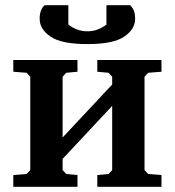

<svg xmlns="http://www.w3.org/2000/svg" viewBox="-20 -716 670 736"><path d="M132 -644Q132 -679 151 -696H242V-622Q275 -596 315 -596Q355 -596 388 -622V-696H479Q498 -679 498 -644Q498 -604 456 -575.5Q414 -547 315 -547Q216 -547 174 -575.5Q132 -604 132 -644ZM31 0V-45L82 -49L96 -64V-422L82 -437L31 -441V-486H277V-441L234 -437L220 -422V-189L410 -392V-422L396 -437L353 -441V-486H599V-441L548 -437L534 -422V-64L548 -49L599 -45V0H353V-45L396 -49L410 -64V-310L220 -107V-64L234 -49L277 -45V0Z"/></svg>

Font: Khartiya
Style: Bold
Weight: 700
Version: Version 1.0.2